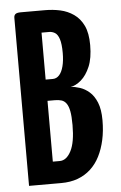

<svg xmlns="http://www.w3.org/2000/svg" viewBox="-51 -737 486 774"><g transform="rotate(-5 191.5 -350.0)"><path d="M35 0V-680Q35 -690 41 -695Q47 -700 63 -700H161Q193 -700 222.5 -693.5Q252 -687 276.5 -670Q301 -653 315.5 -623Q330 -593 330 -544Q330 -491 315.5 -457Q301 -423 279.5 -404.5Q258 -386 237 -383Q254 -382 274 -375.5Q294 -369 312 -353.5Q330 -338 341.5 -310Q353 -282 353 -238Q353 -195 345 -158.5Q337 -122 322 -92.5Q307 -63 284.5 -42.5Q262 -22 232.5 -11Q203 0 165 0ZM139 -89H167Q181 -89 192.5 -98Q204 -107 213 -124.5Q222 -142 226.5 -168Q231 -194 231 -229Q231 -265 227 -285.5Q223 -306 215 -317Q207 -328 195.5 -331.5Q184 -335 169 -335H139ZM139 -421H168Q183 -421 194 -433Q205 -445 211 -468Q217 -491 217 -522Q217 -559 210.5 -578.5Q204 -598 193 -604.5Q182 -611 170 -611H139Z"/></g></svg>

Font: Yanone Kaffeesatz SemiBold
Style: Regular
Weight: 600
Designer: Yanone (Cyrillic: Daniel Pouzeot, Huerta Tipografica, and Cyreal)
Foundry: Yanone
Version: Version 2.003